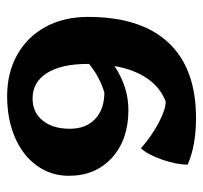

<svg xmlns="http://www.w3.org/2000/svg" viewBox="-36 -538 582 551"><g transform="rotate(90 255.5 -262.0)"><path d="M28 -223Q28 -375 102 -454Q176 -533 318 -533Q398 -533 452 -509Q452 -477 437.5 -435.5Q423 -394 405 -375Q371 -405 332.5 -425.5Q294 -446 271 -446Q231 -431 205 -393.5Q179 -356 169 -299Q229 -339 295 -339Q380 -339 432 -292Q484 -245 484 -168Q484 -117 455 -76.5Q426 -36 374 -13.5Q322 9 255 9Q188 9 136.5 -20Q85 -49 56.5 -101.5Q28 -154 28 -223ZM349 -171Q349 -217 321 -243.5Q293 -270 245 -270Q199 -256 163 -226V-221Q163 -147 189 -105.5Q215 -64 262 -64Q302 -64 325.5 -93Q349 -122 349 -171Z"/></g></svg>

Font: Mirza
Style: Bold
Weight: 700
Designer: Arabic design by Kourosh Beigpour, Latin design by Eduardo Tunni, engineering by Lasse Fister
Version: Version 1.0010g